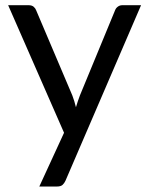

<svg xmlns="http://www.w3.org/2000/svg" viewBox="-20 -526 556 718"><path d="M507.5 -506.5 225 149.5Q220.5 159.5 213.8 165.5Q207 171.5 193 171.5H127L219.5 -29.5L10.5 -506.5H87.5Q99 -506.5 105.8 -500.8Q112.5 -495 115 -488L250.5 -169Q258.5 -148 264 -125Q271 -148.5 279 -169.5L410.5 -488Q413.5 -496 420.8 -501.2Q428 -506.5 437 -506.5Z"/></svg>

Font: TypoPRO Lato
Style: Regular
Weight: 400
Designer: Lukasz Dziedzic with Adam Twardoch and Botio Nikoltchev
Foundry: tyPoland Lukasz Dziedzic
Version: Version 2.010; 2014-09-01; http://www.latofonts.com/